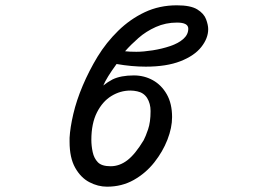

<svg xmlns="http://www.w3.org/2000/svg" viewBox="-20 -700 1040 723"><path d="M529 -449Q476 -449 419 -459Q381 -407 369 -378Q385 -391 404 -401Q435 -416 484 -416Q523 -416 555.5 -398Q588 -380 608 -345Q628 -310 628 -259Q628 -219 610.5 -174Q593 -129 561 -88.5Q529 -48 484 -22.5Q439 3 383 3Q349 3 316.5 -14Q284 -31 263 -68.5Q242 -106 242 -166V-180V-181Q244 -219 256 -270.5Q268 -322 291.5 -377.5Q315 -433 347 -486Q380 -540 425 -584Q470 -628 525 -654Q580 -680 646 -680Q698 -680 723 -664.5Q748 -649 756 -627.5Q764 -606 764 -590Q764 -556 738 -523Q712 -490 659.5 -469.5Q607 -449 529 -449ZM451 -507Q467 -505 493.5 -505Q520 -505 555 -510.5Q590 -516 621 -526.5Q652 -537 670.5 -553.5Q689 -570 689 -592Q689 -615 646.5 -615Q604 -615 567 -598.5Q530 -582 501.5 -557Q473 -532 451 -507ZM547 -282Q547 -310 534 -331Q521 -351 497 -356Q484 -359 471 -359Q433 -359 399.5 -338.5Q366 -318 345 -276.5Q324 -235 324 -173Q324 -151 329 -127.5Q334 -104 348.5 -89Q363 -74 396.5 -74Q430 -74 459.5 -96.5Q489 -119 521 -172Q528 -185 537.5 -212.5Q547 -240 547 -282Z"/></svg>

Font: Moon Stars Kai HW
Style: Bold
Weight: 700
Designer: GuiWonder
Version: Version 1.101